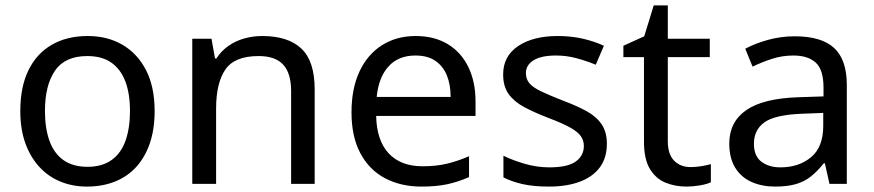

<svg xmlns="http://www.w3.org/2000/svg" viewBox="-20 -679 3228 709"><path d="M551 -269Q551 -202 533.5 -150.5Q516 -99 483.5 -63Q451 -27 404.5 -8.5Q358 10 301 10Q248 10 203 -8.5Q158 -27 125 -63Q92 -99 73.5 -150.5Q55 -202 55 -269Q55 -358 85 -419.5Q115 -481 171 -513.5Q227 -546 304 -546Q377 -546 432.5 -513.5Q488 -481 519.5 -419.5Q551 -358 551 -269ZM146 -269Q146 -206 162.5 -159.5Q179 -113 214 -88Q249 -63 303 -63Q357 -63 392 -88Q427 -113 443.5 -159.5Q460 -206 460 -269Q460 -333 443 -378Q426 -423 391.5 -447.5Q357 -472 302 -472Q220 -472 183 -418Q146 -364 146 -269Z M948 -546Q1044 -546 1093 -499.5Q1142 -453 1142 -349V0H1055V-343Q1055 -408 1026 -440Q997 -472 935 -472Q846 -472 812 -422Q778 -372 778 -278V0H690V-536H761L774 -463H779Q797 -491 823.5 -509.5Q850 -528 882 -537Q914 -546 948 -546Z M1515 -546Q1584 -546 1633.5 -516Q1683 -486 1709.5 -431.5Q1736 -377 1736 -304V-251H1369Q1371 -160 1415.5 -112.5Q1460 -65 1540 -65Q1591 -65 1630.5 -74.5Q1670 -84 1712 -102V-25Q1671 -7 1631 1.5Q1591 10 1536 10Q1460 10 1401.5 -21Q1343 -52 1310.5 -113.5Q1278 -175 1278 -264Q1278 -352 1307.5 -415Q1337 -478 1390.5 -512Q1444 -546 1515 -546ZM1514 -474Q1451 -474 1414.5 -433.5Q1378 -393 1371 -321H1644Q1644 -367 1630 -401Q1616 -435 1587.5 -454.5Q1559 -474 1514 -474Z M2221 -148Q2221 -96 2195 -61Q2169 -26 2121 -8Q2073 10 2007 10Q1951 10 1910.5 1Q1870 -8 1839 -24V-104Q1871 -88 1916.5 -74.5Q1962 -61 2009 -61Q2076 -61 2106 -82.5Q2136 -104 2136 -140Q2136 -160 2125 -176Q2114 -192 2085.5 -208Q2057 -224 2004 -244Q1952 -264 1915 -284Q1878 -304 1858 -332Q1838 -360 1838 -404Q1838 -472 1893.5 -509Q1949 -546 2039 -546Q2088 -546 2130.5 -536.5Q2173 -527 2210 -510L2180 -440Q2146 -454 2109 -464Q2072 -474 2033 -474Q1979 -474 1950.5 -456.5Q1922 -439 1922 -409Q1922 -387 1935 -371.5Q1948 -356 1978.5 -341.5Q2009 -327 2060 -307Q2111 -288 2147 -268Q2183 -248 2202 -219.5Q2221 -191 2221 -148Z M2530 -62Q2550 -62 2571 -65.5Q2592 -69 2605 -73V-6Q2591 1 2565 5.5Q2539 10 2515 10Q2473 10 2437.5 -4.5Q2402 -19 2380 -55Q2358 -91 2358 -156V-468H2282V-510L2359 -545L2394 -659H2446V-536H2601V-468H2446V-158Q2446 -109 2469.5 -85.5Q2493 -62 2530 -62Z M2915 -545Q3013 -545 3060 -502Q3107 -459 3107 -365V0H3043L3026 -76H3022Q2999 -47 2974.5 -27.5Q2950 -8 2918.5 1Q2887 10 2842 10Q2794 10 2755.5 -7Q2717 -24 2695 -59.5Q2673 -95 2673 -149Q2673 -229 2736 -272.5Q2799 -316 2930 -320L3021 -323V-355Q3021 -422 2992 -448Q2963 -474 2910 -474Q2868 -474 2830 -461.5Q2792 -449 2759 -433L2732 -499Q2767 -518 2815 -531.5Q2863 -545 2915 -545ZM2941 -259Q2841 -255 2802.5 -227Q2764 -199 2764 -148Q2764 -103 2791.5 -82Q2819 -61 2862 -61Q2930 -61 2975 -98.5Q3020 -136 3020 -214V-262Z"/></svg>

Font: uoriya85
Style: Book
Weight: 400
Designer: Jelle Bosma - Monotype Design Team
Foundry: Monotype Imaging Inc.
Version: Version 2.003